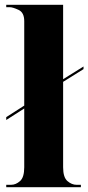

<svg xmlns="http://www.w3.org/2000/svg" viewBox="-20 -780 368 800"><path d="M6 0H317V-10H299Q279 -10 261 -25.5Q243 -41 243 -83V-439L328 -492V-503L243 -450V-760H6V-750H21Q33 -750 57 -739Q81 -728 81 -692V-340L6 -292V-280L81 -328V-83Q81 -41 63.5 -25.5Q46 -10 26 -10H6Z"/></svg>

Font: Noto Serif Display SemiCondensed Extra
Style: Regular
Weight: 800
Width: 4
Designer: Monotype Design Team
Foundry: Monotype Imaging Inc.
Version: Version 1.900